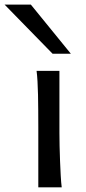

<svg xmlns="http://www.w3.org/2000/svg" viewBox="-71 -801 367 821"><path d="M183.1 -231.9Q183.1 -208.5 183.8 -176.5Q184.6 -144.5 185.8 -111.8Q187 -79.1 188.7 -49.3Q190.4 -19.5 192.9 0H92.8V-258.8Q92.8 -294.4 92.5 -329.1Q92.3 -363.8 91.6 -394.8Q90.8 -425.8 89.4 -452.4Q87.9 -479 85.4 -498H183.1ZM61 -781.2 231.9 -571.3H153.8L-51.3 -781.2Z"/></svg>

Font: Andika Am
Style: Regular
Weight: 400
Designer: Victor Gaultney, Annie Olsen, Julie Remington, Don Collingsworth, Eric Hays, Becca Hirsbrunner
Foundry: SIL International
Version: Version 5.000